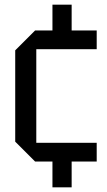

<svg xmlns="http://www.w3.org/2000/svg" viewBox="-20 -760 458 820"><path d="M45 -155V-545L130 -630H204V-740H286V-630H393V-550H135V-150H393V-70H286V40H204V-70H130Z"/></svg>

Font: Tektur SemiCondensed
Style: Regular
Weight: 400
Width: 4
Designer: Adam Jagosz
Foundry: Adam Jagosz
Version: Version 1.005;gftools[0.9.30]